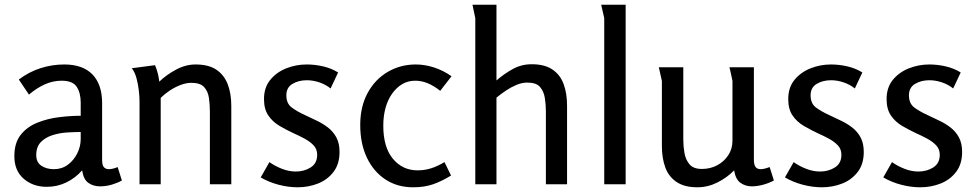

<svg xmlns="http://www.w3.org/2000/svg" viewBox="-20 -783 4157 816"><path d="M253 -509Q332 -509 373 -466.5Q414 -424 414 -345V-103Q414 -80 422 -72Q430 -64 442 -64Q451 -64 461 -66.5Q471 -69 480 -73L498 -16Q481 -6 456 1.5Q431 9 405 9Q377 9 356 -5.5Q335 -20 329 -59Q300 -26 261.5 -7.5Q223 11 179 11Q120 11 80.5 -23.5Q41 -58 41 -119Q41 -176 68 -210Q95 -244 138.5 -261.5Q182 -279 231 -285Q280 -291 323 -291V-347Q323 -388 306 -414Q289 -440 242 -440Q205 -440 170.5 -424.5Q136 -409 103 -381L60 -445Q102 -477 151.5 -493Q201 -509 253 -509ZM323 -222Q297 -222 265 -220Q233 -218 203 -208.5Q173 -199 153.5 -179Q134 -159 134 -124Q134 -93 156 -78.5Q178 -64 209 -64Q243 -64 268.5 -83Q294 -102 308.5 -131.5Q323 -161 323 -192Z M639 -506Q646 -489 650.5 -471.5Q655 -454 657 -436Q687 -465 728 -487Q769 -509 811 -509Q867 -509 900 -486.5Q933 -464 948 -424.5Q963 -385 963 -333V0H872V-309Q872 -338 868 -366.5Q864 -395 847.5 -413Q831 -431 793 -431Q771 -431 746.5 -421.5Q722 -412 700.5 -397.5Q679 -383 663 -367V0H573V-353Q573 -372 570 -398.5Q567 -425 560 -451Q553 -477 540 -493Z M1284 -509Q1318 -509 1353 -501Q1388 -493 1417 -475L1385 -407Q1364 -424 1337 -433Q1310 -442 1284 -442Q1249 -442 1223 -426.5Q1197 -411 1197 -378Q1197 -343 1220 -326Q1243 -309 1276 -294Q1301 -282 1326.5 -270Q1352 -258 1374 -241Q1396 -224 1409.5 -199Q1423 -174 1423 -137Q1423 -86 1397.5 -52.5Q1372 -19 1331.5 -3Q1291 13 1245 13Q1205 13 1163.5 2Q1122 -9 1088 -29L1125 -94Q1149 -77 1178.5 -65.5Q1208 -54 1237 -54Q1273 -54 1300.5 -71.5Q1328 -89 1328 -125Q1328 -149 1313 -165Q1298 -181 1275 -193.5Q1252 -206 1227 -217Q1197 -231 1168 -248Q1139 -265 1120.5 -292Q1102 -319 1102 -362Q1102 -411 1128.5 -443.5Q1155 -476 1196.5 -492.5Q1238 -509 1284 -509Z M1747 -509Q1785 -509 1824 -496.5Q1863 -484 1899 -459L1851 -397Q1823 -419 1797 -429.5Q1771 -440 1745 -440Q1714 -440 1689.5 -425.5Q1665 -411 1646.5 -385Q1628 -359 1618.5 -324.5Q1609 -290 1609 -249Q1609 -157 1650 -108Q1691 -59 1755 -59Q1784 -59 1811.5 -67.5Q1839 -76 1869 -94L1897 -37Q1856 -12 1819.5 0.5Q1783 13 1736 13Q1669 13 1618.5 -20Q1568 -53 1539.5 -112.5Q1511 -172 1511 -252Q1511 -330 1542.5 -388Q1574 -446 1628 -477.5Q1682 -509 1747 -509Z M2090 -763V-441Q2122 -469 2159 -489.5Q2196 -510 2240 -510Q2295 -510 2328 -487.5Q2361 -465 2375.5 -425.5Q2390 -386 2390 -334V0H2300V-310Q2300 -339 2295.5 -367Q2291 -395 2275 -413.5Q2259 -432 2221 -432Q2198 -432 2174.5 -422Q2151 -412 2129.5 -397.5Q2108 -383 2090 -368V0H2000V-706L1988 -763Z M2639 -763V0H2548V-706L2535 -763Z M2884 -497V-189Q2884 -161 2889 -132.5Q2894 -104 2910.5 -84.5Q2927 -65 2963 -65Q2999 -65 3028 -80.5Q3057 -96 3075 -123Q3093 -150 3093 -186V-439Q3093 -440 3090 -453.5Q3087 -467 3084 -481Q3081 -495 3080 -497H3184V-104Q3184 -83 3191 -73.5Q3198 -64 3213 -64Q3227 -64 3251 -73L3269 -16Q3249 -5 3223.5 2Q3198 9 3175 9Q3148 9 3127 -6Q3106 -21 3100 -59Q3070 -28 3029 -7.5Q2988 13 2944 13Q2889 13 2855.5 -9.5Q2822 -32 2807.5 -71.5Q2793 -111 2793 -163V-439L2780 -497Z M3512 -509Q3546 -509 3581 -501Q3616 -493 3645 -475L3613 -407Q3592 -424 3565 -433Q3538 -442 3512 -442Q3477 -442 3451 -426.5Q3425 -411 3425 -378Q3425 -343 3448 -326Q3471 -309 3504 -294Q3529 -282 3554.5 -270Q3580 -258 3602 -241Q3624 -224 3637.5 -199Q3651 -174 3651 -137Q3651 -86 3625.5 -52.5Q3600 -19 3559.5 -3Q3519 13 3473 13Q3433 13 3391.5 2Q3350 -9 3316 -29L3353 -94Q3377 -77 3406.5 -65.5Q3436 -54 3465 -54Q3501 -54 3528.5 -71.5Q3556 -89 3556 -125Q3556 -149 3541 -165Q3526 -181 3503 -193.5Q3480 -206 3455 -217Q3425 -231 3396 -248Q3367 -265 3348.5 -292Q3330 -319 3330 -362Q3330 -411 3356.5 -443.5Q3383 -476 3424.5 -492.5Q3466 -509 3512 -509Z M3930 -509Q3964 -509 3999 -501Q4034 -493 4063 -475L4031 -407Q4010 -424 3983 -433Q3956 -442 3930 -442Q3895 -442 3869 -426.5Q3843 -411 3843 -378Q3843 -343 3866 -326Q3889 -309 3922 -294Q3947 -282 3972.5 -270Q3998 -258 4020 -241Q4042 -224 4055.5 -199Q4069 -174 4069 -137Q4069 -86 4043.5 -52.5Q4018 -19 3977.5 -3Q3937 13 3891 13Q3851 13 3809.5 2Q3768 -9 3734 -29L3771 -94Q3795 -77 3824.5 -65.5Q3854 -54 3883 -54Q3919 -54 3946.5 -71.5Q3974 -89 3974 -125Q3974 -149 3959 -165Q3944 -181 3921 -193.5Q3898 -206 3873 -217Q3843 -231 3814 -248Q3785 -265 3766.5 -292Q3748 -319 3748 -362Q3748 -411 3774.5 -443.5Q3801 -476 3842.5 -492.5Q3884 -509 3930 -509Z"/></svg>

Font: Rosario Light Medium
Style: Regular
Weight: 500
Version: Version 1.101; ttfautohint (v1.8.1.43-b0c9)